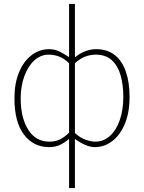

<svg xmlns="http://www.w3.org/2000/svg" viewBox="-20 -742 738 984"><path d="M334 222V42V-30Q313 -12 288.5 0Q264 12 232 12Q151 12 102.5 -52.5Q54 -117 54 -238Q54 -315 77.5 -371.5Q101 -428 141.5 -459Q182 -490 232 -490Q260 -490 284.5 -478Q309 -466 334 -449V-520V-722H364V-520V-448Q388 -468 416 -479Q444 -490 472 -490Q530 -490 568 -460Q606 -430 625 -375Q644 -320 644 -246Q644 -165 620 -107.5Q596 -50 555.5 -19Q515 12 466 12Q443 12 416.5 0.5Q390 -11 364 -30V42V222ZM234 -16Q260 -16 283.5 -26Q307 -36 334 -62V-418Q308 -443 282 -452.5Q256 -462 230 -462Q188 -462 155.5 -432Q123 -402 104.5 -351Q86 -300 86 -238Q86 -139 124.5 -77.5Q163 -16 234 -16ZM468 -16Q511 -16 543.5 -45.5Q576 -75 594 -127Q612 -179 612 -246Q612 -307 598 -356Q584 -405 553 -433.5Q522 -462 470 -462Q446 -462 419.5 -453Q393 -444 364 -418V-60Q393 -34 421 -25Q449 -16 468 -16Z"/></svg>

Font: Source Sans Variable
Style: Regular
Weight: 200
Designer: Paul D. Hunt
Foundry: Adobe Systems Incorporated
Version: Version 3.006;hotconv 1.0.111;makeotfexe 2.5.65597